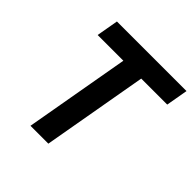

<svg xmlns="http://www.w3.org/2000/svg" viewBox="-182 -840 987 987"><g transform="rotate(45 311.5 -346.5)"><path d="M181.6 0H311.5L412.6 -574.2H601.6L622.6 -693.4H116.7L95.7 -574.2H282.7Z"/></g></svg>

Font: Cascadia Mono PL
Style: Bold Italic
Weight: 700
Italic angle: -10°
Monospace: yes
Designer: Aaron Bell
Foundry: Saja Typeworks
Version: Version 2404.023